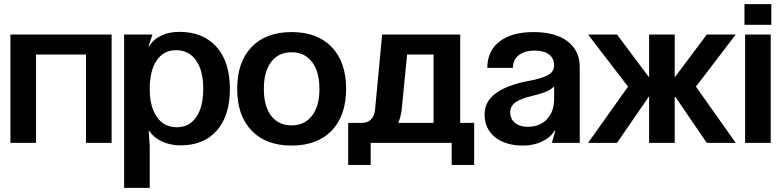

<svg xmlns="http://www.w3.org/2000/svg" viewBox="-20 -686 3751 922"><path d="M30 0V-520H516V0H393V-424H153V0Z M1084 -259Q1084 -131 1021.5 -59.5Q959 12 847 12Q798 12 758 -6.5Q718 -25 696 -58H694L699 15V216H576V-520H712L693 -463H696Q715 -496 753 -514.5Q791 -533 841 -533Q956 -533 1020 -460.5Q1084 -388 1084 -259ZM829 -75Q889 -75 922.5 -124Q956 -173 956 -259Q956 -347 921.5 -396Q887 -445 825 -445Q766 -445 732.5 -396Q699 -347 699 -259Q699 -173 733.5 -124Q768 -75 829 -75Z M1642 -259Q1642 -131 1573 -59Q1504 13 1380 13Q1257 13 1188 -59Q1119 -131 1119 -259Q1119 -388 1188 -460Q1257 -532 1380 -532Q1504 -532 1573 -460Q1642 -388 1642 -259ZM1380 -84Q1443 -84 1478.5 -130.5Q1514 -177 1514 -259Q1514 -342 1478.5 -388.5Q1443 -435 1380 -435Q1317 -435 1282 -388.5Q1247 -342 1247 -259Q1247 -176 1282 -130Q1317 -84 1380 -84Z M2190 -96H2257V106H2149V0H1760V106H1652V-96H1718Q1745 -96 1761.5 -112.5Q1778 -129 1781 -159L1815 -520H2190ZM2062 -96V-424H1935L1909 -160Q1904 -120 1892 -96Z M2307 -137Q2307 -199 2361.5 -238.5Q2416 -278 2516 -297Q2580 -308 2610.5 -325Q2641 -342 2641 -372Q2641 -406 2616.5 -424.5Q2592 -443 2548 -443Q2499 -443 2471 -421Q2443 -399 2443 -360H2320Q2320 -441 2378.5 -486.5Q2437 -532 2542 -532Q2647 -532 2705.5 -487.5Q2764 -443 2764 -364V0H2630L2647 -59H2644Q2624 -26 2583 -6.5Q2542 13 2493 13Q2407 13 2357 -27.5Q2307 -68 2307 -137ZM2513 -77Q2572 -77 2606.5 -113.5Q2641 -150 2641 -211V-271Q2625 -255 2600.5 -245Q2576 -235 2534 -225Q2481 -213 2455.5 -194.5Q2430 -176 2430 -147Q2430 -115 2453 -96Q2476 -77 2513 -77Z M3097 0V-221H3095L2943 0H2804L2996 -270L2804 -520H2943L3095 -317H3097V-520H3220V-317H3222L3374 -520H3513L3322 -270L3513 0H3374L3223 -221H3220V0Z M3681 0H3558V-520H3681ZM3684 -666V-567H3555V-666Z"/></svg>

Font: Non Bureau Medium
Style: Regular
Weight: 500
Designer: Jona Saucedo
Foundry: Non Foundry
Version: Version 1.000; ttfautohint (v1.8.4)